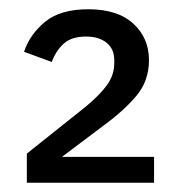

<svg xmlns="http://www.w3.org/2000/svg" viewBox="-20 -724 386 415"><path d="M313 -329H38V-392L166 -494Q196 -519 211.5 -540.5Q227 -562 227 -588V-594Q227 -618 210.5 -631.5Q194 -645 166 -645Q134 -645 117 -629Q100 -613 92 -590L32 -612Q44 -649 77 -676.5Q110 -704 171 -704Q234 -704 268 -673Q302 -642 302 -594Q302 -549 274.5 -516.5Q247 -484 203 -452L114 -385H313Z"/></svg>

Font: IBM Plex Sans Arabic Text
Style: Regular
Weight: 450
Designer: Mike Abbink, Paul van der Laan, Pieter van Rosmalen, Wael Morcos, Khajak Apelian
Foundry: Bold Monday
Version: Version 1.2